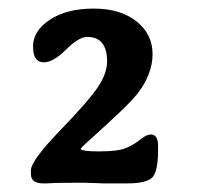

<svg xmlns="http://www.w3.org/2000/svg" viewBox="-20 -718 483 443"><path d="M274.9 -294.9H216.8L207 -295.4L187 -295.9L176.3 -296.4H155.3L107.4 -295.9Q89.4 -294.9 88.9 -294.9H79.6Q51.3 -294.9 51.3 -316.4V-324.7Q51.3 -347.2 118.2 -416.5Q185.1 -485.8 206.1 -517.3Q227.1 -548.8 227.1 -576.2Q227.1 -632.8 181.2 -632.8Q161.6 -632.8 132.3 -603.5Q103 -574.2 81.1 -574.2Q56.2 -574.2 56.2 -610.6Q56.2 -647 95.2 -672.6Q134.3 -698.2 196 -698.2Q257.8 -698.2 294.9 -668.7Q332 -639.2 332 -593Q332 -546.9 296.9 -501.5Q278.8 -478.5 222.4 -427.5Q166 -376.5 166 -375Q166 -368.7 208.7 -368.7Q251.5 -368.7 270 -376.2Q288.6 -383.8 303.2 -395.8Q317.9 -407.7 328.1 -407.7Q344.7 -407.7 344.7 -381.3V-373Q344.7 -318.8 329.6 -306.9Q314.5 -294.9 274.9 -294.9Z"/></svg>

Font: Averia Serif Libre
Style: Bold
Weight: 700
Version: Version 1.002